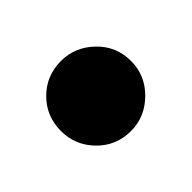

<svg xmlns="http://www.w3.org/2000/svg" viewBox="-59 -522 368 368"><g transform="rotate(45 125.0 -338.0)"><path d="M125 -243Q85 -243 57.5 -270.5Q30 -298 30 -338Q30 -376 57.5 -404.5Q85 -433 125 -433Q164 -433 192 -404.5Q220 -376 220 -338Q220 -298 192 -270.5Q164 -243 125 -243Z"/></g></svg>

Font: Rethink Sans ExtraBold
Style: Regular
Weight: 800
Designer: The Rethink Sans project authors (Hans Thiessen). DM Sans designed by Colophon Foundry.
Foundry: Rethink Communications LLC
Version: Version 1.001